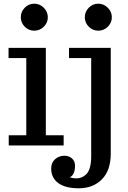

<svg xmlns="http://www.w3.org/2000/svg" viewBox="-20 -781 689 1031"><path d="M25.9 0ZM402.8 230Q330.6 230 292.7 201.9Q254.9 173.8 254.9 124Q254.9 91.8 276.1 73.5Q297.4 55.2 325.7 55.2Q349.1 55.2 366 69.3Q382.8 83.5 382.8 108.9Q382.8 158.7 354.5 170.9Q370.6 176.8 389.6 176.8Q404.3 176.8 416.7 172.1Q429.2 167.5 442.1 155.8Q455.1 144 462.4 119.4Q469.7 94.7 469.7 59.1V-469.2H350.6V-523.9H574.7V43.9Q574.7 133.8 527.3 181.9Q480 230 402.8 230ZM435.5 -688Q435.5 -718.3 456.8 -739.7Q478 -761.2 507.8 -761.2Q537.1 -761.2 558.8 -739.5Q580.6 -717.8 580.6 -688Q580.6 -658.7 558.8 -637.5Q537.1 -616.2 507.8 -616.2Q478 -616.2 456.8 -637.5Q435.5 -658.7 435.5 -688ZM91.8 -688Q91.8 -718.3 113 -739.7Q134.3 -761.2 164.1 -761.2Q193.4 -761.2 215.1 -739.5Q236.8 -717.8 236.8 -688Q236.8 -658.7 215.1 -637.5Q193.4 -616.2 164.1 -616.2Q134.3 -616.2 113 -637.5Q91.8 -658.7 91.8 -688ZM226.1 -523.9V-54.7H321.8V0H26.9V-54.7H121.1V-469.2H25.9V-523.9Z"/></svg>

Font: Trocchi
Style: Regular
Weight: 400
Designer: vernon adams
Version: Version 1.0; ttfautohint (v0.8) -l 6 -r 50 -G 100